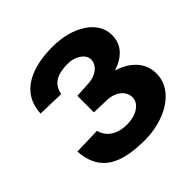

<svg xmlns="http://www.w3.org/2000/svg" viewBox="-132 -953 682 682"><g transform="rotate(-45 209.0 -611.5)"><path d="M26 -707 127 -704C136 -756 180 -764 221 -764C254 -764 289 -744 289 -716C289 -687 260 -663 216 -662L163 -659V-576L224 -574C267 -574 298 -549 298 -517C298 -487 266 -462 215 -462C180 -462 137 -475 124 -522L23 -519C30 -407 110 -378 223 -378C315 -378 418 -426 418 -517C418 -580 367 -615 321 -628C374 -646 403 -677 403 -725C403 -796 324 -845 224 -845C126 -845 31 -813 26 -707Z"/></g></svg>

Font: United Sans ExtraBold
Style: Regular
Weight: 800
Designer: Pablo Impallari, Rodrigo Fuenzalida (Modified by Dan O. Williams)
Version: Version 1.000;PS 001.000;hotconv 1.0.88;makeotf.lib2.5.64775